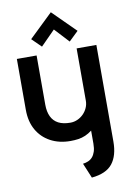

<svg xmlns="http://www.w3.org/2000/svg" viewBox="-101 -983 722 1063"><g transform="rotate(-10 260.0 -451.5)"><path d="M390 -795 262 -922 129 -794 181 -743 262 -825 337 -744ZM479 -157V-700H368V-406Q368 -385 359.5 -366Q351 -347 336.5 -332.5Q322 -318 303 -309.5Q284 -301 263 -301Q222 -301 195.5 -315Q169 -329 156 -356.5Q143 -384 143 -423V-700H32V-414Q32 -348 59 -300.5Q86 -253 134.5 -227Q183 -201 246 -201Q269 -201 290 -204Q311 -207 330.5 -215.5Q350 -224 368 -238V-165Q368 -138 362 -120Q356 -102 346 -90.5Q336 -79 322 -73Q308 -67 292 -65L327 19Q409 11 444 -33.5Q479 -78 479 -157Z"/></g></svg>

Font: Advent Pro
Style: Bold
Weight: 700
Designer: VivaRado, Andreas Kalpakidis
Foundry: VivaRado, Andreas Kalpakidis
Version: Version 3.000